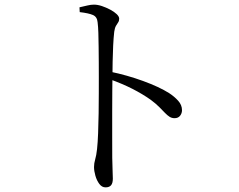

<svg xmlns="http://www.w3.org/2000/svg" viewBox="-20 -778 1040 837"><path d="M440.1 38.8Q424.1 38.8 412.9 23.7Q401.7 8.6 395.8 -12.2Q389.9 -32.9 389.9 -49.9Q389.9 -66.4 394.9 -83Q399.9 -99.5 403.1 -128.2Q406.1 -156.2 407.7 -197.4Q409.3 -238.7 410 -284.3Q410.6 -330 410.7 -371.8Q410.8 -413.7 410.8 -442.2Q410.8 -472.6 410.6 -506.3Q410.3 -540.1 410 -572.9Q409.7 -605.6 408.8 -634.1Q407.9 -662.7 405.5 -681Q403.4 -704.7 385.1 -712.6Q366.9 -720.6 327.5 -725.2L326.5 -746.1Q345.5 -750.4 360.9 -754.1Q376.2 -757.8 389.6 -757.8Q405.6 -757.8 424.2 -751.6Q442.8 -745.3 460.3 -736.1Q477.8 -726.8 488.7 -716.4Q499.6 -705.9 499.6 -696.6Q499.6 -686.7 495 -680.3Q490.5 -673.8 485.5 -665.2Q480.5 -656.7 478 -639.8Q475 -613.5 473.3 -578.6Q471.6 -543.6 471 -508.4Q470.4 -473.3 470.2 -444.7Q470 -423.7 469.5 -382.3Q469 -340.9 469.1 -289.4Q469.2 -237.9 469.1 -185.8Q469 -133.6 469.3 -90.4Q469.7 -57.3 470.8 -34.7Q471.9 -12.2 471.9 0.8Q471.9 20.5 464.1 29.7Q456.4 38.8 440.1 38.8ZM740.9 -262.8Q729.1 -262.8 719.5 -268.7Q709.9 -274.7 699.3 -285.7Q688.8 -296.7 674 -311.6Q659.2 -326.5 636.7 -343.2Q601.3 -368.2 557.5 -390.6Q513.7 -412.9 458.8 -432.6V-465.9Q533.7 -450.5 603.9 -424.9Q674 -399.3 716.9 -372.3Q739.9 -357.4 756.6 -338.9Q773.4 -320.4 773.4 -297.5Q773.4 -284.1 765.1 -273.4Q756.7 -262.8 740.9 -262.8Z"/></svg>

Font: Noto Serif HK ExtraLight
Style: Regular
Weight: 200
Designer: Ryoko NISHIZUKA 西塚涼子 (kana & ideographs); Frank Grießhammer (Latin, Greek & Cyrillic); Wenlong ZHANG 张文龙 (bopomofo); San
Foundry: Adobe
Version: Version 2.002-H1;hotconv 1.1.0;makeotfexe 2.6.0